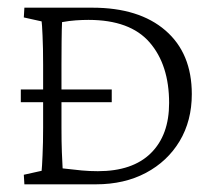

<svg xmlns="http://www.w3.org/2000/svg" viewBox="-20 -480 565 500"><path d="M43.5 -460H220.2Q342.3 -460 410.9 -400.6Q479.5 -341.3 479.5 -234.9Q479.5 -165.5 447.8 -112.5Q416 -59.6 359.9 -29.8Q303.7 0 230 0H43.5L42 -24.9L88.4 -35.2Q89.4 -43.5 90.8 -75.7Q92.3 -107.9 92.3 -147.9V-311Q92.3 -356 90.8 -387.2Q89.4 -418.5 88.4 -424.3L42 -434.6ZM141.6 -422.4Q141.1 -413.6 140.9 -402.8Q140.6 -392.1 140.4 -371.1Q140.1 -350.1 140.1 -311V-147.9Q140.1 -109.9 141.1 -84Q142.1 -58.1 143.1 -41.5Q171.9 -38.1 192.9 -36.1Q213.9 -34.2 234.9 -34.2Q325.2 -34.2 372.8 -81.1Q420.4 -127.9 420.4 -211.9Q420.4 -311 369.6 -369.6Q318.8 -428.2 210.4 -428.2Q194.8 -428.2 177.5 -427Q160.2 -425.8 141.6 -422.4ZM34.2 -213.9V-247.1H271V-213.9Z"/></svg>

Font: Lateef ExtraLight
Style: Regular
Weight: 200
Designer: SIL International
Foundry: SIL International
Version: Version 4.200